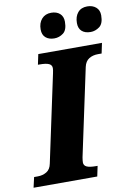

<svg xmlns="http://www.w3.org/2000/svg" viewBox="-133 -986 726 1048"><g transform="rotate(-10 229.5 -462.0)"><path d="M-34 0 -21 -57H-1Q27 -57 48.5 -70Q70 -83 76 -114L179 -597Q183 -615 183 -625Q183 -642 167 -649.5Q151 -657 115 -657H106L118 -714H471L459 -657H439Q410 -657 389 -644Q368 -631 361 -600L258 -117Q255 -99 255 -89Q255 -72 271 -64.5Q287 -57 322 -57H331L319 0ZM421 -783Q390 -783 372.5 -798.5Q355 -814 355 -844Q355 -880 373.5 -902Q392 -924 426 -924Q455 -924 474 -908Q493 -892 493 -863Q493 -817 470 -800Q447 -783 421 -783ZM220 -783Q190 -783 172 -798.5Q154 -814 154 -844Q154 -880 173.5 -902Q193 -924 226 -924Q256 -924 274 -908Q292 -892 292 -863Q292 -817 269.5 -800Q247 -783 220 -783Z"/></g></svg>

Font: Noto Serif ExtraBold
Style: Italic
Weight: 800
Italic angle: -12°
Designer: Monotype Design Team
Foundry: Monotype Imaging Inc.
Version: Version 2.013